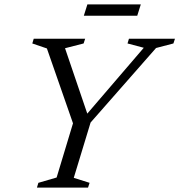

<svg xmlns="http://www.w3.org/2000/svg" viewBox="-20 -848 811 868"><path d="M630 -632 556.5 -651.5 563 -673H771L764 -651.5L685.5 -631L389.5 -294L313.5 -44L385 -21.5L378 0H147L153.5 -21.5L236 -45.5L310 -290.5L192 -629L126 -651.5L132.5 -673H365L358 -651.5L274 -630L381.5 -314L358 -315ZM359 -777 375 -828H616.5L600.5 -777Z"/></svg>

Font: Newsreader 17pt
Style: Italic
Weight: 400
Italic angle: -17°
Version: Version 1.003